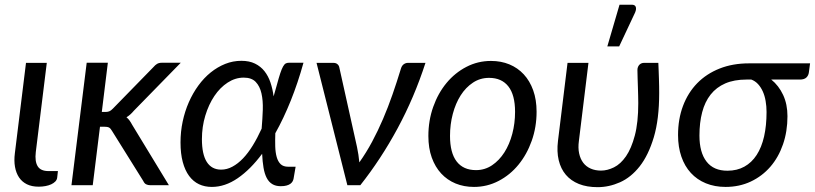

<svg xmlns="http://www.w3.org/2000/svg" viewBox="-20 -766 3370 794"><path d="M87.5 -506H173.5L128 -137Q123.5 -98.5 135.8 -78.5Q148 -58.5 181 -58.5H219.5L216.5 -31.5Q215.5 -22.5 208.8 -15.5Q202 -8.5 191.8 -3.8Q181.5 1 168 3.5Q154.5 6 140 6Q111.5 6 91.2 -4Q71 -14 58.8 -32.2Q46.5 -50.5 42 -76Q37.5 -101.5 41.5 -132.5Z M426 -506.5 401 -303H416Q424.5 -303 431.5 -305.5Q438.5 -308 447 -317L614.5 -488.5Q621.5 -497 629.5 -501.8Q637.5 -506.5 649 -506.5H727.5L533.5 -308Q519 -290.5 503 -281Q510.5 -275 516 -267.2Q521.5 -259.5 526.5 -250L678.5 0H602.5Q591.5 0 584.2 -3.8Q577 -7.5 572.5 -17.5L443 -225Q437 -235.5 430.5 -238.8Q424 -242 410 -242H393.5L363.5 0H275.5L338.5 -506.5Z M894.5 -64.5Q918.5 -64.5 941.2 -76.8Q964 -89 985 -111Q1006 -133 1025.2 -164.2Q1044.5 -195.5 1062 -234Q1065.5 -274.5 1066.8 -312.5Q1068 -350.5 1061.2 -380Q1054.5 -409.5 1037.5 -427.2Q1020.5 -445 988 -445Q953 -445 921.5 -424.5Q890 -404 866.5 -369Q843 -334 829 -287.8Q815 -241.5 815 -190.5Q815 -128 835.2 -96.2Q855.5 -64.5 894.5 -64.5ZM1235 -506.5Q1212 -423.5 1182.5 -350Q1153 -276.5 1118.5 -215Q1117.5 -186 1118.2 -160.8Q1119 -135.5 1124.2 -116.8Q1129.5 -98 1140.5 -87.2Q1151.5 -76.5 1172 -76.5H1202.5L1194 -27Q1193 -21.5 1190 -16Q1187 -10.5 1181 -6Q1175 -1.5 1165.2 1.2Q1155.5 4 1141 4Q1120 4 1105.8 -4.8Q1091.5 -13.5 1082.8 -30.5Q1074 -47.5 1069.8 -72.5Q1065.5 -97.5 1064 -130Q1015.5 -65 963 -29Q910.5 7 856 7Q826.5 7 802.8 -4.2Q779 -15.5 762 -38.5Q745 -61.5 735.8 -96Q726.5 -130.5 726.5 -177Q726.5 -221.5 735.5 -263.8Q744.5 -306 761 -343.5Q777.5 -381 800.5 -412.5Q823.5 -444 851.5 -466.5Q879.5 -489 911.5 -501.8Q943.5 -514.5 978 -514.5Q1011 -514.5 1034.5 -503Q1058 -491.5 1073.8 -471.5Q1089.5 -451.5 1098.5 -424.8Q1107.5 -398 1111.5 -367.5Q1115 -379 1118.2 -391Q1121.5 -403 1125 -415Q1133 -445 1139 -463Q1145 -481 1150.5 -490.8Q1156 -500.5 1161.5 -503.5Q1167 -506.5 1174.5 -506.5Z M1739.5 -506Q1693 -362.5 1624.2 -235.2Q1555.5 -108 1470 0H1416.5L1289 -506H1359Q1369 -506 1375.2 -500.8Q1381.5 -495.5 1383 -488L1456.5 -157.5Q1460 -141.5 1462.2 -126Q1464.5 -110.5 1466 -94.5Q1494.5 -134.5 1518.8 -179.8Q1543 -225 1564 -274Q1585 -323 1603 -374.8Q1621 -426.5 1637 -479Q1641 -494 1649.2 -500Q1657.5 -506 1666.5 -506Z M1948.5 -62.5Q1985 -62.5 2014.8 -82.5Q2044.5 -102.5 2065.8 -135.8Q2087 -169 2098.5 -212.5Q2110 -256 2110 -303.5Q2110 -373.5 2082.2 -408.8Q2054.5 -444 2002.5 -444Q1965.5 -444 1935.8 -424.2Q1906 -404.5 1885 -371.5Q1864 -338.5 1852.5 -295Q1841 -251.5 1841 -204Q1841 -134 1868.5 -98.2Q1896 -62.5 1948.5 -62.5ZM1940 7Q1898.5 7 1864 -7.2Q1829.5 -21.5 1804.5 -48.5Q1779.5 -75.5 1765.5 -114.5Q1751.5 -153.5 1751.5 -203.5Q1751.5 -267.5 1771.5 -324Q1791.5 -380.5 1826.5 -422.8Q1861.5 -465 1908.8 -489.5Q1956 -514 2010.5 -514Q2052 -514 2086.5 -499.8Q2121 -485.5 2146 -458.5Q2171 -431.5 2185 -392.5Q2199 -353.5 2199 -304Q2199 -240.5 2179 -184Q2159 -127.5 2124.2 -85Q2089.5 -42.5 2042 -17.8Q1994.5 7 1940 7Z M2702.5 -506Q2703 -491.5 2703.8 -474.5Q2704.5 -457.5 2705 -440.5Q2705.5 -423.5 2705.8 -407.8Q2706 -392 2706 -381Q2706 -273 2683.8 -198.5Q2661.5 -124 2625.5 -78.2Q2589.5 -32.5 2544 -12.2Q2498.5 8 2451.5 8Q2407 8 2374 -5.2Q2341 -18.5 2320 -43.2Q2299 -68 2290.5 -103.5Q2282 -139 2287.5 -183.5L2327 -506H2413.5L2374 -183.5Q2370 -154.5 2375 -131.5Q2380 -108.5 2392 -92.8Q2404 -77 2422.8 -68.8Q2441.5 -60.5 2465.5 -60.5Q2491.5 -60.5 2519 -74Q2546.5 -87.5 2568.8 -119.8Q2591 -152 2605.2 -205.5Q2619.5 -259 2619.5 -339.5Q2619.5 -353.5 2619 -370.8Q2618.5 -388 2618 -406.2Q2617.5 -424.5 2616.8 -442.5Q2616 -460.5 2616 -476.5Q2616 -484.5 2618.8 -490.2Q2621.5 -496 2625.5 -499.5Q2629.5 -503 2634 -504.5Q2638.5 -506 2643 -506ZM2491.5 -574 2542 -746.5H2593Q2605.5 -746.5 2609 -737.8Q2612.5 -729 2606.5 -714.5L2540.5 -574Z M3067 -437Q3016 -437 2979.2 -421Q2942.5 -405 2918.8 -375Q2895 -345 2883.8 -302Q2872.5 -259 2872.5 -205.5Q2872.5 -135.5 2901.8 -97.8Q2931 -60 2988 -60Q3028 -60 3058.2 -76.8Q3088.5 -93.5 3109 -125Q3129.5 -156.5 3139.8 -201.5Q3150 -246.5 3150 -303Q3150 -326.5 3146.2 -348.2Q3142.5 -370 3134.5 -387.8Q3126.5 -405.5 3114.8 -418.2Q3103 -431 3087 -437ZM3330 -504 3325 -466.5Q3323.5 -454 3314.8 -445.5Q3306 -437 3287.5 -437H3169.5Q3200.5 -412 3218.5 -373.5Q3236.5 -335 3236.5 -285.5Q3236.5 -222.5 3218 -169Q3199.5 -115.5 3165.8 -76.5Q3132 -37.5 3084.8 -15.2Q3037.5 7 2980.5 7Q2935.5 7 2899 -8Q2862.5 -23 2837 -50.8Q2811.5 -78.5 2797.8 -118.2Q2784 -158 2784 -207.5Q2784 -273.5 2804.5 -328Q2825 -382.5 2863.2 -421.8Q2901.5 -461 2955.8 -482.5Q3010 -504 3077.5 -504Z"/></svg>

Font: Lato 2
Style: Italic
Weight: 400
Italic angle: -7°
Designer: Lukasz Dziedzic with Adam Twardoch and Botio Nikoltchev
Foundry: tyPoland Lukasz Dziedzic
Version: Version 2.015; 2015-08-06; http://www.latofonts.com/